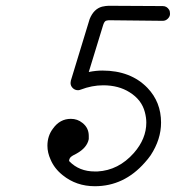

<svg xmlns="http://www.w3.org/2000/svg" viewBox="-20 -636 608 664"><path d="M287 -387Q312 -392 334 -392Q432 -392 490 -332Q537 -283 537 -212Q537 -154 501 -99Q492 -86 481 -74Q409 8 308 8Q244 8 197 -30Q168 -53 155 -84Q144 -108 144 -132Q144 -166 163 -191Q187 -225 225 -225Q248 -225 265 -211Q287 -194 287 -166V-155Q281 -125 245 -105Q229 -97 226 -94Q220 -89 219 -81Q219 -78 220 -78Q254 -43 308 -43H317Q390 -47 443 -107Q486 -156 486 -212Q486 -229 481 -248Q470 -291 428 -317Q390 -341 337 -341Q298 -341 259 -326Q254 -324 250 -324Q239 -324 231.5 -331.5Q224 -339 224 -349Q224 -353 225 -357Q289 -566 290 -570Q304 -605 333 -613Q347 -616 356 -616L543 -615Q557 -615 565 -602Q568 -597 568 -588Q568 -579 560.5 -571.5Q553 -564 543 -564L356 -566Q348 -565 346 -564Q340 -561 336 -547Z"/></svg>

Font: TT2020Base
Style: Italic
Weight: 400
Italic angle: -15°
Version: Version 0.2.000